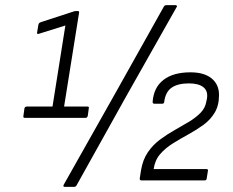

<svg xmlns="http://www.w3.org/2000/svg" viewBox="-20 -701 907 746"><path d="M77 -243Q69 -243 71 -251L75 -280Q77 -287 84 -287H184L234 -602L132 -570Q123 -567 124 -574L129 -604Q130 -609 132 -611Q134 -613 139 -615L268 -657Q270 -658 272.5 -658Q275 -658 277 -658H283Q289 -658 287 -650L229 -287H320Q327 -287 325 -280L321 -251Q319 -243 312 -243ZM232 25Q223 25 228 16L431 -344L617 -676Q620 -681 627 -681H662Q665 -681 667 -678.5Q669 -676 666 -673L471 -328L277 20Q274 25 268 25ZM530 0Q522 0 523 -8L528 -40Q535 -81 554.5 -109.5Q574 -138 601.5 -158.5Q629 -179 658.5 -195.5Q688 -212 714.5 -228Q741 -244 759.5 -263Q778 -282 782 -308L784 -317Q789 -347 770.5 -362Q752 -377 714 -377Q671 -377 647 -360.5Q623 -344 618 -305Q617 -298 611 -298H580Q573 -298 573 -305Q577 -361 615 -390.5Q653 -420 720 -420Q773 -420 802 -396.5Q831 -373 831 -332Q831 -291 814 -263Q797 -235 770 -215.5Q743 -196 712 -179Q681 -162 652 -144Q623 -126 602.5 -102.5Q582 -79 577 -44H782Q789 -44 788 -38L783 -7Q782 0 775 0Z"/></svg>

Font: Sofia Sans Light
Style: Italic
Weight: 300
Italic angle: -9°
Version: Version 4.100-B